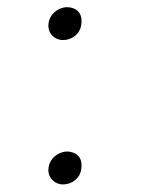

<svg xmlns="http://www.w3.org/2000/svg" viewBox="-20 -500 385 526"><path d="M146.5 -390.6C170.9 -387.7 199.2 -403.3 202.6 -432.6C206.5 -455.1 197.8 -476.6 168.9 -480C145.5 -482.9 117.7 -465.3 113.3 -438C108.9 -412.6 125 -394 146.5 -390.6ZM113.3 -42.5C108.9 -17.1 125 1.5 146.5 4.9C170.9 7.8 199.2 -7.8 202.6 -37.1C206.5 -59.6 197.8 -81.1 168.9 -84.5C145.5 -87.4 117.7 -69.8 113.3 -42.5Z"/></svg>

Font: Merriweather
Style: Light
Weight: 250
Designer: Eben Sorkin ( eben@eyebytes.com )
Foundry: Sorkin Type Co.
Version: Version 1.003